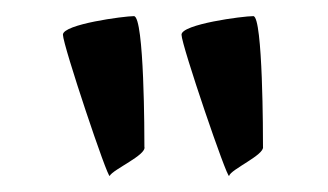

<svg xmlns="http://www.w3.org/2000/svg" viewBox="-20 -800 407 238"><path d="M58 -757C58 -744 114 -577 116 -582C120 -590 162 -608 159 -618C159 -630 159 -780 146 -780C134 -780 58 -770 58 -757ZM205 -757C205 -744 262 -577 264 -582C266 -590 308 -608 306 -618C306 -630 306 -780 294 -780C281 -780 205 -770 205 -757Z"/></svg>

Font: Ampere
Style: SCSuExt
Weight: 400
Version: Version 1